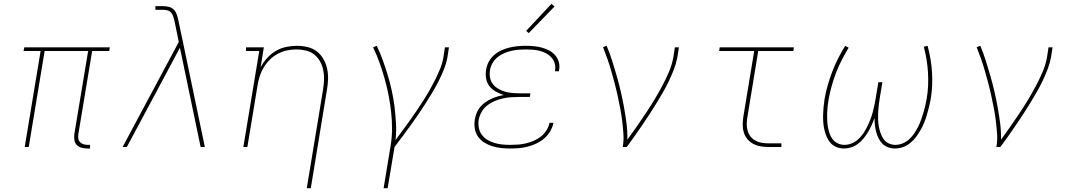

<svg xmlns="http://www.w3.org/2000/svg" viewBox="-20 -767 5590 1002"><path d="M434 8Q419 8 404 3.5Q389 -1 379.5 -11.5Q370 -22 368 -37.5Q366 -53 368 -68L440 -501H213L130 0H109L192 -501H103L107 -520H553L550 -501H461L389 -68Q387 -57 388.5 -45.5Q390 -34 397 -26Q404 -18 415 -14.5Q426 -11 437 -11H450V8Z M620 0 913 -548 891 -656V-657Q888 -668 884.5 -679.5Q881 -691 874 -700Q867 -709 855 -712.5Q843 -716 831 -716H791V-735H831Q847 -735 862.5 -731Q878 -727 888 -716Q898 -705 903 -690Q908 -675 911 -660Q911 -660 911 -660Q911 -660 911 -660L930 -570L1049 0H1027L919 -518L809 -312L642 0Z M1581 215 1666 -300Q1670 -325 1671 -351Q1672 -377 1667 -401Q1662 -425 1650.5 -446Q1639 -467 1620.5 -482Q1602 -497 1577.5 -503Q1553 -509 1527 -509Q1503 -509 1478.5 -504Q1454 -499 1431 -487Q1408 -475 1389 -456.5Q1370 -438 1356.5 -415.5Q1343 -393 1335.5 -369.5Q1328 -346 1324 -321L1271 0H1250L1333 -501H1264V-520H1357L1340 -416Q1354 -442 1374.5 -464.5Q1395 -487 1420 -501.5Q1445 -516 1473.5 -522Q1502 -528 1529 -528Q1557 -528 1584.5 -521.5Q1612 -515 1633 -499Q1654 -483 1667.5 -459.5Q1681 -436 1687 -409Q1693 -382 1692 -353.5Q1691 -325 1686 -297L1602 215Z M1982 215 2018 -3Q2026 -49 2026 -94.5Q2026 -140 2021 -184.5Q2016 -229 2007.5 -272Q1999 -315 1987 -357.5Q1975 -400 1960.5 -440.5Q1946 -481 1927 -520L1946 -528Q1964 -491 1978 -452Q1992 -413 2004 -373Q2016 -333 2025 -292Q2034 -251 2039 -209Q2044 -167 2046.5 -123.5Q2049 -80 2044 -36Q2063 -62 2082 -87.5Q2101 -113 2119.5 -139Q2138 -165 2155.5 -191Q2173 -217 2190 -243.5Q2207 -270 2222.5 -297.5Q2238 -325 2252 -353Q2266 -381 2277.5 -409.5Q2289 -438 2294 -468L2302 -520H2323L2315 -468Q2309 -436 2296.5 -404.5Q2284 -373 2268.5 -342.5Q2253 -312 2235.5 -283Q2218 -254 2199.5 -225Q2181 -196 2161.5 -167.5Q2142 -139 2121.5 -111Q2101 -83 2080.5 -55Q2060 -27 2039 0L2003 215Z M2643 8Q2619 8 2595 5.5Q2571 3 2549 -4Q2527 -11 2507.5 -23Q2488 -35 2475 -53.5Q2462 -72 2458 -95.5Q2454 -119 2458 -143Q2461 -160 2467 -176.5Q2473 -193 2484.5 -207Q2496 -221 2511 -232Q2526 -243 2542 -250.5Q2558 -258 2575 -263Q2592 -268 2609 -271Q2587 -278 2567.5 -289Q2548 -300 2534.5 -317Q2521 -334 2517 -357Q2513 -380 2517 -403Q2520 -425 2531 -445Q2542 -465 2559 -480Q2576 -495 2597 -504.5Q2618 -514 2639.5 -519Q2661 -524 2682 -526Q2703 -528 2724 -528Q2746 -528 2767 -526Q2788 -524 2808 -518.5Q2828 -513 2846 -503.5Q2864 -494 2877 -479Q2890 -464 2896 -444Q2902 -424 2898 -403Q2898 -401 2897.5 -399Q2897 -397 2897 -395H2876Q2876 -397 2876.5 -398.5Q2877 -400 2877 -402Q2880 -420 2874.5 -437.5Q2869 -455 2857.5 -467.5Q2846 -480 2830.5 -488.5Q2815 -497 2797.5 -501.5Q2780 -506 2761.5 -507.5Q2743 -509 2724 -509Q2706 -509 2686.5 -507.5Q2667 -506 2648 -501.5Q2629 -497 2610.5 -489Q2592 -481 2576 -468Q2560 -455 2550 -437Q2540 -419 2537 -401Q2534 -381 2537.5 -362Q2541 -343 2552 -328.5Q2563 -314 2579 -304.5Q2595 -295 2613 -289.5Q2631 -284 2650.5 -282Q2670 -280 2690 -280H2748L2745 -261H2687Q2666 -261 2645 -259.5Q2624 -258 2602.5 -253Q2581 -248 2560 -239Q2539 -230 2521.5 -216Q2504 -202 2493 -182Q2482 -162 2478 -141Q2475 -120 2479 -99.5Q2483 -79 2495 -63Q2507 -47 2524 -37Q2541 -27 2560.5 -21Q2580 -15 2601 -13Q2622 -11 2643 -11Q2664 -11 2684.5 -12.5Q2705 -14 2725.5 -19Q2746 -24 2766 -32.5Q2786 -41 2803 -54.5Q2820 -68 2832 -87Q2844 -106 2848 -126H2868Q2864 -103 2851.5 -82Q2839 -61 2820.5 -45Q2802 -29 2780 -18.5Q2758 -8 2735 -2Q2712 4 2689 6Q2666 8 2643 8ZM2739 -594 2726 -606 2858 -747 2874 -733Z M3230 0Q3236 -34 3233.5 -68.5Q3231 -103 3227 -136.5Q3223 -170 3216.5 -203Q3210 -236 3203 -268.5Q3196 -301 3187.5 -333Q3179 -365 3170 -396.5Q3161 -428 3150 -459.5Q3139 -491 3127 -521L3146 -528Q3162 -490 3174.5 -450.5Q3187 -411 3198.5 -371Q3210 -331 3219.5 -290Q3229 -249 3236.5 -207.5Q3244 -166 3249.5 -124Q3255 -82 3254 -38Q3279 -72 3303 -106.5Q3327 -141 3350 -175.5Q3373 -210 3394.5 -245.5Q3416 -281 3435.5 -317.5Q3455 -354 3471 -391.5Q3487 -429 3494 -468L3502 -520H3523L3515 -468Q3509 -436 3497 -405Q3485 -374 3470.5 -343.5Q3456 -313 3439 -284Q3422 -255 3404.5 -226Q3387 -197 3368 -168.5Q3349 -140 3330 -111.5Q3311 -83 3291 -55.5Q3271 -28 3251 0Z M3989 0Q3969 0 3948.5 -3.5Q3928 -7 3910.5 -16.5Q3893 -26 3880.5 -41Q3868 -56 3862 -75Q3856 -94 3856 -114.5Q3856 -135 3859 -156L3916 -501H3733L3736 -520H4123L4120 -501H3937L3880 -153Q3877 -135 3877 -117.5Q3877 -100 3882 -83.5Q3887 -67 3897.5 -54Q3908 -41 3922.5 -33Q3937 -25 3954.5 -22Q3972 -19 3989 -19H4058V0Z M4384 8Q4364 8 4345.5 0.5Q4327 -7 4314.5 -21Q4302 -35 4294.5 -52.5Q4287 -70 4282.5 -89Q4278 -108 4276.5 -127.5Q4275 -147 4275.5 -167.5Q4276 -188 4278 -208.5Q4280 -229 4283 -249Q4289 -285 4299.5 -321.5Q4310 -358 4323.5 -393.5Q4337 -429 4354 -462.5Q4371 -496 4391 -528L4409 -518Q4390 -487 4373 -454Q4356 -421 4343 -387Q4330 -353 4320 -317Q4310 -281 4304 -246Q4301 -228 4299 -210Q4297 -192 4296.5 -173.5Q4296 -155 4297 -137Q4298 -119 4301 -102Q4304 -85 4310 -68.5Q4316 -52 4326.5 -39Q4337 -26 4353 -18.5Q4369 -11 4387 -11Q4406 -11 4425.5 -19Q4445 -27 4460 -41Q4475 -55 4486.5 -72.5Q4498 -90 4507 -108.5Q4516 -127 4523 -145.5Q4530 -164 4535 -183Q4540 -202 4544 -221.5Q4548 -241 4551 -260L4564 -338H4585L4572 -260Q4569 -241 4566.5 -222Q4564 -203 4563 -184Q4562 -165 4562.5 -146Q4563 -127 4566 -109Q4569 -91 4575 -73.5Q4581 -56 4591 -41.5Q4601 -27 4617.5 -19Q4634 -11 4653 -11Q4672 -11 4690.5 -18.5Q4709 -26 4724 -39.5Q4739 -53 4750.5 -70Q4762 -87 4771 -104.5Q4780 -122 4786.5 -140.5Q4793 -159 4798.5 -177Q4804 -195 4808.5 -214Q4813 -233 4816 -251Q4822 -286 4823.5 -320Q4825 -354 4823 -388Q4821 -422 4815.5 -456Q4810 -490 4801 -523L4821 -528Q4830 -494 4836 -459Q4842 -424 4844 -389Q4846 -354 4844.5 -319.5Q4843 -285 4837 -249Q4833 -228 4828 -207.5Q4823 -187 4817 -167Q4811 -147 4803 -127Q4795 -107 4784 -88Q4773 -69 4760 -51.5Q4747 -34 4729.5 -20Q4712 -6 4691.5 1Q4671 8 4650 8Q4632 8 4614.5 1.5Q4597 -5 4585 -17Q4573 -29 4565 -45Q4557 -61 4552.5 -78.5Q4548 -96 4546 -114Q4544 -132 4544 -151Q4537 -132 4529 -114Q4521 -96 4510.5 -78.5Q4500 -61 4487 -45Q4474 -29 4457.5 -16.5Q4441 -4 4422 2Q4403 8 4384 8Z M5180 0Q5186 -34 5183.5 -68.5Q5181 -103 5177 -136.5Q5173 -170 5166.5 -203Q5160 -236 5153 -268.5Q5146 -301 5137.5 -333Q5129 -365 5120 -396.5Q5111 -428 5100 -459.5Q5089 -491 5077 -521L5096 -528Q5112 -490 5124.5 -450.5Q5137 -411 5148.5 -371Q5160 -331 5169.5 -290Q5179 -249 5186.5 -207.5Q5194 -166 5199.5 -124Q5205 -82 5204 -38Q5229 -72 5253 -106.5Q5277 -141 5300 -175.5Q5323 -210 5344.5 -245.5Q5366 -281 5385.5 -317.5Q5405 -354 5421 -391.5Q5437 -429 5444 -468L5452 -520H5473L5465 -468Q5459 -436 5447 -405Q5435 -374 5420.5 -343.5Q5406 -313 5389 -284Q5372 -255 5354.5 -226Q5337 -197 5318 -168.5Q5299 -140 5280 -111.5Q5261 -83 5241 -55.5Q5221 -28 5201 0Z"/></svg>

Font: Iosevka Etoile Thin Oblique
Style: Regular
Weight: 100
Italic angle: -9°
Designer: Belleve Invis
Foundry: Belleve Invis
Version: Version 15.5.2; ttfautohint (v1.8.4)